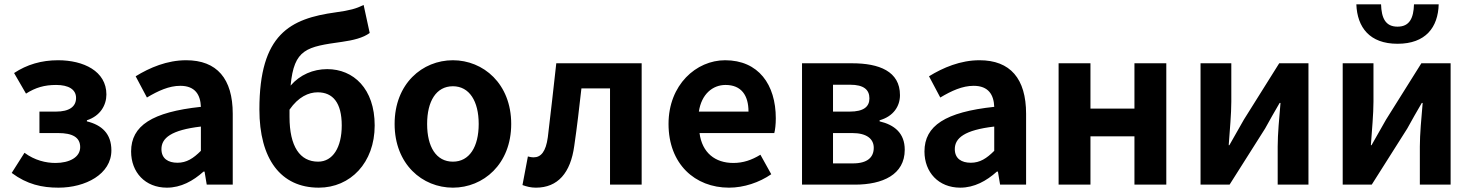

<svg xmlns="http://www.w3.org/2000/svg" viewBox="-20 -852 6793 886"><path d="M250 14C374 14 494 -48 494 -158C494 -235 450 -275 381 -292V-297C443 -317 471 -367 471 -416C471 -524 365 -574 248 -574C171 -574 104 -554 45 -515L100 -420C144 -448 185 -460 239 -460C297 -460 331 -439 331 -400C331 -360 300 -337 238 -337H162V-238H248C315 -238 350 -218 350 -173C350 -126 300 -100 236 -100C192 -100 140 -112 93 -147L34 -54C105 -1 174 14 250 14Z M750 14C815 14 871 -17 919 -60H924L934 0H1054V-327C1054 -489 981 -574 839 -574C751 -574 671 -540 606 -500L658 -402C710 -433 760 -456 812 -456C881 -456 905 -414 907 -359C682 -335 585 -272 585 -153C585 -57 650 14 750 14ZM799 -101C756 -101 725 -120 725 -164C725 -215 770 -252 907 -268V-156C872 -121 841 -101 799 -101Z M1451 14C1597 14 1709 -101 1709 -273C1709 -443 1611 -533 1490 -533C1425 -533 1364 -507 1321 -457C1337 -627 1395 -636 1559 -659C1608 -666 1656 -677 1686 -700L1658 -829C1623 -812 1595 -804 1529 -795C1319 -766 1177 -695 1177 -347C1177 -119 1275 14 1451 14ZM1316 -346C1357 -405 1404 -426 1446 -426C1516 -426 1557 -378 1557 -273C1557 -172 1516 -106 1448 -106C1364 -106 1316 -176 1316 -313Z M2070 14C2210 14 2339 -94 2339 -280C2339 -466 2210 -574 2070 -574C1929 -574 1801 -466 1801 -280C1801 -94 1929 14 2070 14ZM2070 -106C1993 -106 1951 -174 1951 -280C1951 -385 1993 -454 2070 -454C2146 -454 2189 -385 2189 -280C2189 -174 2146 -106 2070 -106Z M2453 14C2554 14 2613 -54 2630 -179C2643 -267 2653 -356 2663 -444H2795V0H2941V-560H2547C2534 -446 2522 -332 2508 -219C2499 -152 2476 -126 2443 -126C2432 -126 2424 -128 2416 -130L2391 2C2411 9 2429 14 2453 14Z M3344 14C3413 14 3484 -10 3539 -48L3489 -138C3448 -113 3409 -100 3364 -100C3280 -100 3220 -147 3208 -238H3553C3557 -252 3560 -279 3560 -306C3560 -462 3480 -574 3326 -574C3193 -574 3065 -461 3065 -280C3065 -95 3187 14 3344 14ZM3205 -337C3217 -418 3269 -460 3328 -460C3401 -460 3434 -412 3434 -337Z M3681 0H3925C4053 0 4155 -46 4155 -161C4155 -238 4107 -276 4039 -292V-297C4103 -315 4133 -362 4133 -413C4133 -523 4037 -560 3912 -560H3681ZM3824 -337V-461H3903C3966 -461 3992 -438 3992 -398C3992 -360 3966 -337 3901 -337ZM3824 -98V-238H3913C3981 -238 4012 -210 4012 -170C4012 -127 3984 -98 3916 -98Z M4411 14C4476 14 4532 -17 4580 -60H4585L4595 0H4715V-327C4715 -489 4642 -574 4500 -574C4412 -574 4332 -540 4267 -500L4319 -402C4371 -433 4421 -456 4473 -456C4542 -456 4566 -414 4568 -359C4343 -335 4246 -272 4246 -153C4246 -57 4311 14 4411 14ZM4460 -101C4417 -101 4386 -120 4386 -164C4386 -215 4431 -252 4568 -268V-156C4533 -121 4502 -101 4460 -101Z M4865 0H5012V-223H5215V0H5362V-560H5215V-351H5012V-560H4865Z M5520 0H5654L5818 -259C5836 -291 5865 -344 5885 -377H5889C5883 -307 5876 -233 5876 -176V0H6018V-560H5883L5720 -300C5702 -268 5672 -216 5653 -182H5650C5655 -252 5662 -327 5662 -383V-560H5520Z M6176 0H6310L6474 -259C6492 -291 6521 -344 6541 -377H6545C6539 -307 6532 -233 6532 -176V0H6674V-560H6539L6376 -300C6358 -268 6328 -216 6309 -182H6306C6311 -252 6318 -327 6318 -383V-560H6176ZM6429 -650C6559 -650 6616 -726 6619 -832H6505C6503 -769 6485 -729 6429 -729C6373 -729 6355 -769 6353 -832H6239C6243 -726 6300 -650 6429 -650Z"/></svg>

Font: Noto Sans TC
Style: Bold
Weight: 700
Designer: Ryoko NISHIZUKA 西塚涼子 (kana, bopomofo & ideographs); Paul D. Hunt (Latin, Greek & Cyrillic); Sandoll Communications 산돌커뮤니
Foundry: Adobe
Version: Version 2.004;hotconv 1.0.118;makeotfexe 2.5.65603